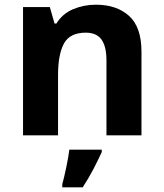

<svg xmlns="http://www.w3.org/2000/svg" viewBox="-20 -576 697 817"><path d="M388 -556Q476 -556 529 -508.5Q582 -461 582 -356V0H433V-319Q433 -378 412 -407.5Q391 -437 345 -437Q277 -437 252 -390.5Q227 -344 227 -257V0H78V-546H192L212 -476H220Q246 -518 291.5 -537Q337 -556 388 -556ZM413 71Q398 104 378 142.5Q358 181 332 221H245V208Q253 179 262 136Q271 93 275 61H413Z"/></svg>

Font: Noto Sans Bengali UI
Style: Bold
Weight: 700
Designer: Jelle Bosma - Monotype Design Team
Foundry: Monotype Imaging Inc.
Version: Version 2.003; ttfautohint (v1.8.4.7-5d5b)